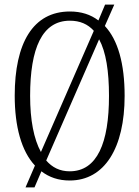

<svg xmlns="http://www.w3.org/2000/svg" viewBox="-20 -775 606 835"><path d="M132 -55 91 40H130L160 -30C194 -4 234 10 283 10C435 10 522 -132 522 -358C522 -498 493 -601 436 -662L477 -755H437L408 -686C374 -712 333 -725 284 -725C123 -725 44 -587 44 -359C44 -225 73 -118 132 -55ZM388 -641 158 -114C127 -170 111 -254 111 -358C111 -565 163 -685 284 -685C328 -685 362 -670 388 -641ZM283 -30C240 -30 207 -47 181 -77L411 -604C441 -549 454 -465 454 -358C454 -154 403 -30 283 -30Z"/></svg>

Font: Noto Serif Georgian ExtraCondensed Light
Style: Regular
Weight: 300
Width: 2
Designer: Monotype Design Team, Akaki Razmadze
Foundry: Google LLC
Version: Version 2.003